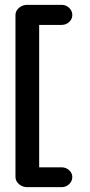

<svg xmlns="http://www.w3.org/2000/svg" viewBox="-20 -663 372 794"><path d="M235 111H93Q73 111 58.5 98.5Q44 86 44 69V-601Q44 -618 58.5 -630.5Q73 -643 93 -643H235Q253 -643 266 -630.5Q279 -618 279 -601Q279 -584 266 -572Q253 -560 235 -560H142V29H235Q253 29 266 41Q279 53 279 69Q279 86 266 98.5Q253 111 235 111Z"/></svg>

Font: Hoogli
Style: Bold
Weight: 700
Designer: Anand Singh Naorem
Foundry: Brand New Type
Version: Version 1.00 b007